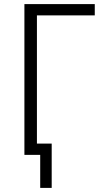

<svg xmlns="http://www.w3.org/2000/svg" viewBox="-20 -755 540 936"><path d="M176 161V0H99V-735H442V-680H160V-55H232V161Z"/></svg>

Font: Iosevka Fixed Light
Style: Regular
Weight: 300
Monospace: yes
Designer: Belleve Invis
Foundry: Belleve Invis
Version: Version 32.3.0